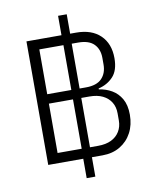

<svg xmlns="http://www.w3.org/2000/svg" viewBox="-93 -851 815 1004"><g transform="rotate(-10 314.5 -349.0)"><path d="M331 -21V82H285V-21H99V-677H285V-780H331V-677H363Q445 -677 491 -632.5Q537 -588 537 -511Q537 -446 506 -413Q475 -380 428 -369V-364Q465 -359 496 -341Q527 -323 546 -290Q565 -257 565 -206Q565 -152 543 -110.5Q521 -69 481 -45Q441 -21 387 -21ZM158 -386H286V-624H158ZM330 -624V-386H364Q421 -386 448 -414Q475 -442 475 -488V-523Q475 -569 448 -596.5Q421 -624 364 -624ZM158 -74H286V-336H158ZM330 -336V-74H373Q415 -74 443.5 -88Q472 -102 487.5 -127.5Q503 -153 503 -186V-224Q503 -258 487.5 -283Q472 -308 443.5 -322Q415 -336 373 -336Z"/></g></svg>

Font: IBM Plex Sans Light
Style: Regular
Weight: 300
Designer: Mike Abbink, Paul van der Laan, Pieter van Rosmalen
Foundry: Bold Monday
Version: Version 3.201